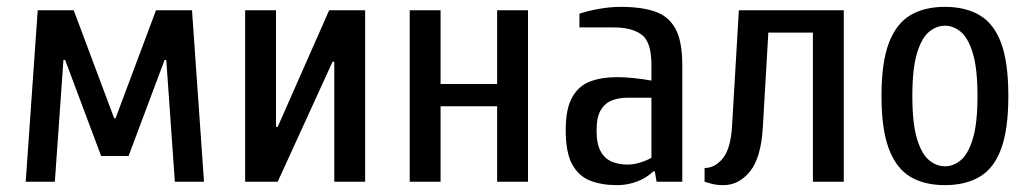

<svg xmlns="http://www.w3.org/2000/svg" viewBox="-20 -530 3006 560"><path d="M55 0 90 -500H195L313 -185H317L435 -500H540L575 0H490L465 -355H460L355 -75H275L170 -355H165L140 0Z M695 0V-500H785V-160H790L940 -500H1045V0H955V-350H950L790 0Z M1175 0V-500H1265V-285H1430V-500H1520V0H1430V-220H1265V0Z M1780 10Q1735 10 1701.5 -3Q1668 -16 1649 -50.5Q1630 -85 1630 -150Q1630 -213 1649 -246.5Q1668 -280 1701.5 -292.5Q1735 -305 1780 -305Q1803 -305 1830.5 -302Q1858 -299 1880 -295V-340Q1880 -408 1851.5 -429Q1823 -450 1770 -450H1670V-490Q1693 -498 1726.5 -504Q1760 -510 1790 -510Q1850 -510 1890 -496.5Q1930 -483 1950 -446.5Q1970 -410 1970 -340V0H1895L1890 -30H1885Q1866 -11 1838 -0.5Q1810 10 1780 10ZM1810 -50Q1829 -50 1849 -56.5Q1869 -63 1880 -70V-245H1810Q1785 -245 1764.5 -237Q1744 -229 1732 -208.5Q1720 -188 1720 -150Q1720 -110 1732 -88.5Q1744 -67 1764.5 -58.5Q1785 -50 1810 -50Z M2090 10Q2068 10 2052 5Q2036 0 2035 0V-40Q2065 -40 2088 -68Q2111 -96 2115 -160L2135 -500H2441V0H2351V-435H2221L2205 -160Q2200 -70 2167.5 -30Q2135 10 2090 10Z M2736 10Q2676 10 2635 -14.5Q2594 -39 2572.5 -96Q2551 -153 2551 -250Q2551 -348 2572.5 -404.5Q2594 -461 2635 -485.5Q2676 -510 2736 -510Q2796 -510 2837.5 -485.5Q2879 -461 2900 -404.5Q2921 -348 2921 -250Q2921 -153 2900 -96Q2879 -39 2837.5 -14.5Q2796 10 2736 10ZM2736 -45Q2761 -45 2782.5 -63Q2804 -81 2817.5 -125.5Q2831 -170 2831 -250Q2831 -330 2817.5 -374.5Q2804 -419 2782.5 -437Q2761 -455 2736 -455Q2711 -455 2689.5 -437Q2668 -419 2654.5 -374.5Q2641 -330 2641 -250Q2641 -170 2654.5 -125.5Q2668 -81 2689.5 -63Q2711 -45 2736 -45Z"/></svg>

Font: Cuprum
Style: Regular
Weight: 400
Designer: Jovanny Lemonad
Foundry: Jovanny Lemonad
Version: Version 3.000